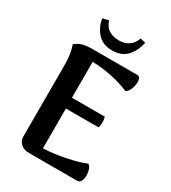

<svg xmlns="http://www.w3.org/2000/svg" viewBox="-212 -993 976 1099"><g transform="rotate(30 276.0 -443.5)"><path d="M510 -54Q510 -31 502 -15.5Q494 0 478 0H160Q127 0 106 -18Q85 -36 85 -67V-538Q85 -614 66 -664Q90 -684 114.5 -690.5Q139 -697 185 -697H475Q486 -697 491 -687Q496 -677 496 -661Q496 -638 486 -614Q476 -590 461 -583Q343 -631 215 -634V-397H432Q437 -379 437 -363Q437 -344 432 -326H216V-63Q282 -65 362 -81.5Q442 -98 485 -117Q497 -110 503.5 -92Q510 -74 510 -54ZM278 -746Q217 -746 182 -783.5Q147 -821 138 -877L178 -887Q189 -849 216.5 -832Q244 -815 283 -815Q320 -815 347 -833Q374 -851 386 -887Q412 -881 421 -879Q408 -819 373.5 -782.5Q339 -746 278 -746Z"/></g></svg>

Font: Arima Madurai Black
Style: Regular
Weight: 900
Designer: Joana Correia and Natanael Gama
Foundry: NDISCOVER
Version: Version 1.020